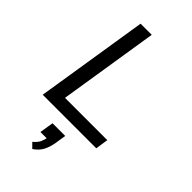

<svg xmlns="http://www.w3.org/2000/svg" viewBox="-293 -784 1133 1133"><g transform="rotate(45 274.0 -217.5)"><path d="M46 0 158 -705H251L152 -80H505L493 0ZM229 270 199 240Q224 219 233 199.5Q242 180 247 153L266 165H192L206 78H312L301 148Q294 188 278.5 217.5Q263 247 229 270Z"/></g></svg>

Font: Nunito Sans 12pt Medium
Style: Italic
Weight: 500
Italic angle: -9°
Designer: Vernon Adams
Foundry: Vernon Adams
Version: Version 3.101;gftools[0.9.27]